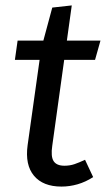

<svg xmlns="http://www.w3.org/2000/svg" viewBox="-20 -677 395 709"><path d="M173 -649 245 -657 173 -139Q167 -99 178 -82Q189 -65 218 -65Q238 -65 255.5 -71Q273 -77 294 -87L324 -23Q296 -5 266.5 3.5Q237 12 207 12Q139 12 105.5 -28Q72 -68 82 -141L132 -497ZM45 -527H351L331 -456H35Z"/></svg>

Font: Fira Sans Variable
Style: Italic
Weight: 397
Italic angle: -8°
Designer: Carrois Corporate & Edenspiekermann AG
Foundry: Carrois Corporate GbR & Edenspiekermann AG
Version: Version 4.202